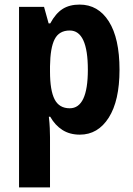

<svg xmlns="http://www.w3.org/2000/svg" viewBox="-20 -577 580 837"><path d="M327 -557Q408 -557 454.5 -483.5Q501 -410 501 -273Q501 -138 454 -64Q407 10 328 10Q284 10 252 -10.5Q220 -31 199 -68H193Q196 -41 197 -18.5Q198 4 198 21V240H63V-547H172L192 -475H199Q223 -519 253 -538Q283 -557 327 -557ZM284 -444Q238 -444 218.5 -406.5Q199 -369 198 -288V-265Q198 -183 218 -144Q238 -105 284 -105Q363 -105 363 -273Q363 -444 284 -444Z"/></svg>

Font: Noto Sans Arabic Cond
Style: Bold
Weight: 700
Width: 3
Designer: Monotype Design Team, Nadine Chahine, Nizar Qandah and Khaled Hosny
Foundry: Monotype Imaging Inc.
Version: Version 2.012; ttfautohint (v1.8.4.7-5d5b)